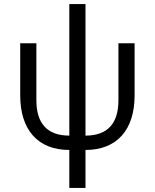

<svg xmlns="http://www.w3.org/2000/svg" viewBox="-20 -730 766 950"><path d="M403 200V12C559 12 646 -88 646 -258V-516H566V-234C566 -120 513 -59 403 -59V-710H323V-59C213 -59 160 -120 160 -234V-516H80V-258C80 -88 167 12 323 12V200Z"/></svg>

Font: LVC Sans
Style: Regular
Weight: 400
Designer: Mike Abbink, Paul van der Laan, Pieter van Rosmalen
Foundry: Bold Monday
Version: Version 3.0